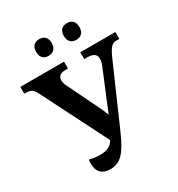

<svg xmlns="http://www.w3.org/2000/svg" viewBox="-212 -1049 1108 1195"><g transform="rotate(-30 341.5 -451.5)"><path d="M449 -793C479 -793 505 -810 505 -853C505 -897 479 -913 449 -913C419 -913 393 -897 393 -853C393 -810 419 -793 449 -793ZM250 -793C279 -793 306 -810 306 -853C306 -897 279 -913 250 -913C219 -913 194 -897 194 -853C194 -810 219 -793 250 -793ZM230 10C304 10 344 -34 399 -158L587 -587C615 -649 631 -665 664 -665H683V-714H431V-665H451C495 -665 517 -651 517 -619C517 -607 514 -590 507 -573L417 -356C408 -332 399 -313 390 -289C380 -314 371 -336 359 -360L252 -580C245 -595 241 -608 241 -620C241 -651 260 -665 298 -665H314V-714H0V-665H13C52 -665 64 -652 84 -612L318 -149L316 -145C300 -113 267 -99 219 -99C197 -99 171 -102 143 -109C141 -100 141 -90 141 -81C141 -13 181 10 230 10Z"/></g></svg>

Font: Noto Serif SemiBold
Style: Regular
Weight: 600
Designer: Monotype Design Team
Foundry: Monotype Imaging Inc.
Version: Version 2.013